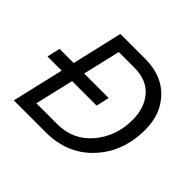

<svg xmlns="http://www.w3.org/2000/svg" viewBox="-155 -848 1036 1036"><g transform="rotate(45 362.5 -330.0)"><path d="M410 -660Q534 -660 607 -584.5Q680 -509 680 -390Q680 -221 577 -110.5Q474 0 309 0H66L135 -296H27L44 -371H152L219 -660ZM321 -75Q443 -75 518.5 -164.5Q594 -254 594 -378Q594 -470 544.5 -527.5Q495 -585 400 -585H282L232 -371H419L402 -296H215L163 -75Z"/></g></svg>

Font: Elaine Sans
Style: Italic
Weight: 400
Italic angle: -13°
Designer: Wei Huang
Foundry: Wei Huang
Version: Version 2.001;December 24, 2019;FontCreator 12.0.0.2547 64-b